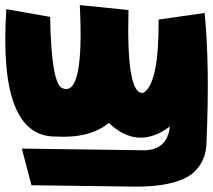

<svg xmlns="http://www.w3.org/2000/svg" viewBox="-21 -524 820 739"><path d="M171.9 -459Q176.8 -191.4 222.2 -183.6Q303.7 -154.8 286.1 -504.4L473.6 -485.4Q464.8 -152.8 531.7 -167Q591.3 -204.1 589.4 -448.7L766.6 -474.1Q786.6 -271 773.9 22Q773.4 101.1 715.8 147Q647 195.8 495.1 194.3L100.1 189L63 47.9L519 54.2Q622.6 60.1 632.8 -37.1Q509.3 55.2 397.9 -50.8Q324.7 9.3 192.9 1.5Q-28.8 3.4 3.4 -488.8Z"/></svg>

Font: Lapsus Pro (theguybrush.com)
Style: Bold
Weight: 700
Designer: Jose Roses
Version: Version 1.00 February 9, 2018, initial release